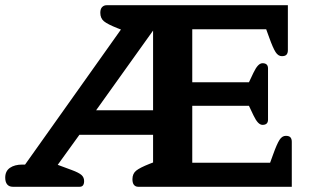

<svg xmlns="http://www.w3.org/2000/svg" viewBox="-21 -715 1196 735"><path d="M-1 -35Q-1 -60 17 -72.5Q35 -85 65 -85H75L442 -602L429 -607Q391 -622 377 -633.5Q363 -645 363 -666Q363 -681 370 -688Q377 -695 387 -695H1081V-523Q1081 -512 1076 -506Q1071 -500 1058 -500Q1044 -500 1034 -515.5Q1024 -531 1010 -570L998 -603H715V-400H932L949 -436Q958 -455 966.5 -464Q975 -473 984 -473Q1005 -473 1005 -453V-257Q1005 -237 984 -237Q975 -237 966.5 -246Q958 -255 949 -274L932 -310H715V-92H1013L1025 -125Q1039 -164 1049 -179.5Q1059 -195 1073 -195Q1086 -195 1091 -189Q1096 -183 1096 -172V0H508Q498 0 492 -7Q486 -14 486 -29Q486 -50 500 -61.5Q514 -73 552 -88L565 -93V-199H283L200 -84L254 -64Q281 -54 291 -45Q301 -36 301 -22Q301 0 284 0H28Q14 0 6.5 -9Q-1 -18 -1 -35ZM565 -293V-598L347 -293Z"/></svg>

Font: Maitree
Style: Bold
Weight: 700
Designer: CadsonDemak Team
Foundry: CadsonDemak
Version: Version 1.002